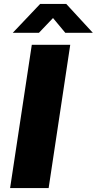

<svg xmlns="http://www.w3.org/2000/svg" viewBox="-20 -949 488 969"><path d="M31 0 140.5 -723H334.5L225.5 0ZM44.5 -783.5 182.5 -929H314.5L448.5 -783.5H309.5L247.5 -858L176.5 -783.5Z"/></svg>

Font: Public Sans Thin Black
Style: Italic
Weight: 900
Italic angle: -8°
Version: Version 2.001